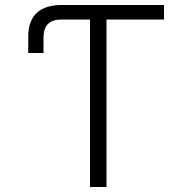

<svg xmlns="http://www.w3.org/2000/svg" viewBox="-20 -748 730 768"><path d="M227 -670H340V0H406V-670H636V-728H227C138 -728 93 -685 93 -602V-536H154V-597C154 -647 178 -670 227 -670Z"/></svg>

Font: Wafeq Light
Style: Regular
Weight: 300
Designer: Rasmus Andersson & Azza Alameddine
Foundry: Google & TypeTogether
Version: Version 3.000;January 28, 2025;FontCreator 15.0.0.3014 64-bi